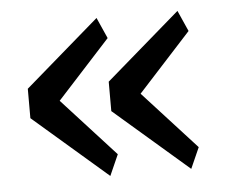

<svg xmlns="http://www.w3.org/2000/svg" viewBox="-38 -531 590 494"><g transform="rotate(-5 256.5 -284.0)"><path d="M228 -80 36 -246V-322L228 -488L252 -434L115 -284L252 -134ZM437 -80 245 -246V-322L437 -488L461 -434L324 -284L461 -134Z"/></g></svg>

Font: IBM Plex Sans Devanagari
Style: Regular
Weight: 400
Designer: Mike Abbink, Paul van der Laan, Pieter van Rosmalen, Erin McLaughlin
Foundry: Bold Monday
Version: Version 1.1